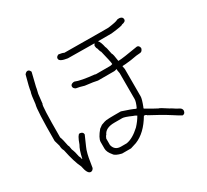

<svg xmlns="http://www.w3.org/2000/svg" viewBox="-147 -831 1294 1201"><g transform="rotate(-30 500.0 -231.0)"><path d="M167 -604.5Q179.2 -604.5 186.5 -586.9L163.1 -491.2Q163.1 -485.4 153.3 -446.3L145.5 -377.9Q135.7 -377.9 135.7 -141.6Q143.6 -123.5 153.3 -71.3Q157.2 -71.3 161.1 -40Q171.4 -17.6 178.7 22.5Q182.1 22.5 186.5 43.9H188.5Q201.7 -16.1 217.8 -42Q239.3 -102.5 252.9 -102.5H256.8Q278.3 -99.1 278.3 -81.1Q237.3 9.8 237.3 16.6Q227.5 44.9 215.8 126Q207.5 141.6 194.3 141.6Q170.4 141.6 159.2 81.1Q135.7 34.7 116.2 -59.6Q106.4 -76.2 106.4 -98.6L94.7 -139.6Q94.7 -364.3 106.4 -399.4Q112.3 -464.8 120.1 -483.4Q122.1 -505.9 145.5 -590.8Q156.2 -604.5 167 -604.5ZM821.3 -602.5H831.1Q852.5 -599.1 852.5 -581.1Q852.5 -564 823.2 -559.6Q823.2 -553.2 739.3 -543.9H641.6Q655.3 -529.3 663.1 -489.3Q666.5 -489.3 676.8 -434.6Q683.6 -427.7 690.4 -374H694.3Q719.7 -374 835 -393.6Q850.6 -393.6 854.5 -372.1Q848.6 -348.6 831.1 -348.6Q811.5 -348.6 760.7 -338.9Q713.4 -333 696.3 -333V-331.1Q700.2 -312 700.2 -309.6V-112.3Q700.2 -93.8 680.7 -43.9Q678.7 -43.9 678.7 -36.1Q727.1 -7.3 758.8 8.8Q766.6 8.8 819.3 43.9Q822.3 43.9 854.5 65.4L876 77.1Q889.6 85 889.6 100.6Q886.2 122.1 868.2 122.1Q853.5 115.2 813.5 88.9Q755.9 51.8 676.8 10.7Q673.3 2.9 657.2 2.9Q602.1 96.7 528.3 126L485.4 139.6H420.9Q376.5 129.4 366.2 112.3Q340.8 83 340.8 57.6V8.8Q342.3 -19 379.9 -63.5L401.4 -79.1Q432.6 -90.8 440.4 -90.8Q462.4 -92.8 497.1 -92.8H545.9Q612.3 -71.3 635.7 -59.6H641.6Q659.2 -97.7 659.2 -116.2V-303.7Q659.2 -306.2 655.3 -325.2V-335H653.3Q640.6 -331.1 635.7 -331.1H518.6Q497.1 -336.9 430.7 -344.7Q399.4 -354.5 374 -358.4Q358.4 -366.7 358.4 -379.9Q358.4 -395.5 379.9 -399.4H387.7Q424.3 -383.8 522.5 -374Q522.5 -372.1 528.3 -372.1H629.9Q634.8 -372.1 647.5 -376Q647.5 -391.6 626 -477.5Q621.6 -480.5 614.3 -508.8Q610.4 -509.8 608.4 -530.3L616.2 -543.9H612.3Q574.2 -543.9 424.8 -545.9Q368.2 -554.2 368.2 -575.2V-577.1Q368.2 -589.4 385.7 -596.7Q413.6 -592.8 422.9 -586.9Q583.5 -585 674.8 -585H739.3Q800.8 -592.8 811.5 -600.6Q814.9 -602.5 821.3 -602.5ZM381.8 8.8V55.7Q392.1 98.6 436.5 98.6H477.5Q523.4 91.8 577.1 42Q605 12.2 622.1 -18.6Q610.4 -26.4 596.7 -30.3Q548.8 -51.8 532.2 -51.8H475.6Q410.6 -51.8 393.6 -10.7Q389.6 -10.3 381.8 8.8Z"/></g></svg>

Font: CEF Fonts CJK Mono
Style: Regular
Weight: 400
Designer: PartyBoss (派对大魔王)
Version: Release 2.25